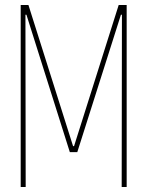

<svg xmlns="http://www.w3.org/2000/svg" viewBox="-20 -750 590 770"><path d="M63 0V-730H94L273 -164H277L456 -730H488V0H468L469 -691H465L290 -140H260L86 -691H82L83 0Z"/></svg>

Font: M PLUS Code Latin SemiExpanded Thin
Style: Regular
Weight: 250
Width: 6
Designer: Coji Morishita
Foundry: UNDERFOREST DESIGN
Version: Version 1.002; ttfautohint (v1.8.3)